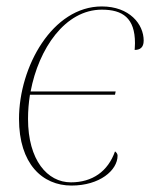

<svg xmlns="http://www.w3.org/2000/svg" viewBox="-20 -566 481 596"><path d="M202 10C289 10 345 -37 345 -83C345 -89 340 -94 337 -96C315 -34 267 0 200 0C127 0 67 -69 67 -197C67 -222 69 -247 73 -272H337L339 -282H75C100 -415 182 -536 296 -536C361 -536 399 -510 399 -432C399 -423 398 -415 398 -411C414 -411 426 -418 426 -440C426 -491 382 -546 296 -546C143 -546 39 -359 39 -197C39 -58 111 10 202 10Z"/></svg>

Font: Noto Serif Display Thin
Style: Italic
Weight: 100
Italic angle: -12°
Designer: Monotype Design Team
Foundry: Monotype Imaging Inc.
Version: Version 2.009